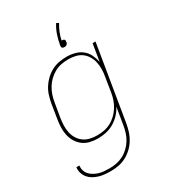

<svg xmlns="http://www.w3.org/2000/svg" viewBox="-228 -854 1056 1189"><g transform="rotate(-30 300.0 -259.0)"><path d="M207 223Q185 223 163.5 221Q142 219 122 213Q102 207 84.5 197Q67 187 54.5 172Q42 157 35.5 137Q29 117 32 95H53Q51 114 56.5 131.5Q62 149 74 161.5Q86 174 101.5 182.5Q117 191 134 196Q151 201 170 202.5Q189 204 208 204Q233 204 258 199Q283 194 306 182Q329 170 348.5 151.5Q368 133 381.5 110.5Q395 88 402.5 64Q410 40 414 15L434 -106Q420 -79 398.5 -56.5Q377 -34 350.5 -19Q324 -4 295.5 2Q267 8 238 8Q209 8 182 1.5Q155 -5 133.5 -21Q112 -37 98 -60Q84 -83 78 -110Q72 -137 73 -165.5Q74 -194 79 -223L95 -323Q100 -350 108 -376.5Q116 -403 131 -427Q146 -451 167 -471Q188 -491 213.5 -504.5Q239 -518 266 -523Q293 -528 320 -528Q350 -528 379 -520.5Q408 -513 430 -495.5Q452 -478 464.5 -452.5Q477 -427 483 -398L503 -520H524L435 18Q430 45 421.5 71.5Q413 98 397.5 122.5Q382 147 360.5 167Q339 187 313.5 200Q288 213 260.5 218Q233 223 207 223ZM243 -11Q267 -11 292 -15.5Q317 -20 340 -32Q363 -44 382.5 -62.5Q402 -81 416 -103.5Q430 -126 438 -150Q446 -174 450 -199L466 -299Q471 -325 471.5 -351Q472 -377 467 -401Q462 -425 449.5 -446.5Q437 -468 418 -482.5Q399 -497 374 -503Q349 -509 323 -509Q299 -509 273.5 -504.5Q248 -500 225 -487.5Q202 -475 182.5 -456.5Q163 -438 149.5 -415.5Q136 -393 128 -369Q120 -345 116 -320L99 -220Q95 -194 94 -168.5Q93 -143 98 -118.5Q103 -94 115.5 -73Q128 -52 147.5 -37.5Q167 -23 192 -17Q217 -11 243 -11ZM341 -586Q337 -586 332.5 -587Q328 -588 325 -591.5Q322 -595 322 -599Q322 -603 322 -608Q328 -642 339 -676Q350 -710 370 -741L386 -732Q371 -708 360.5 -682Q350 -656 345 -630H348Q352 -630 356.5 -629Q361 -628 364 -624.5Q367 -621 367 -616.5Q367 -612 366 -608Q366 -603 364 -599Q362 -595 358 -591.5Q354 -588 349.5 -587Q345 -586 341 -586Z"/></g></svg>

Font: Iosevka HT Thin Extended
Style: Italic
Weight: 100
Width: 7
Italic angle: -9°
Monospace: yes
Designer: Belleve Invis
Foundry: Belleve Invis
Version: Version 32.3.0; ttfautohint (v1.8.4)